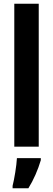

<svg xmlns="http://www.w3.org/2000/svg" viewBox="-20 -780 282 1021"><path d="M186 0V-760H56V0ZM197 72V61H70C68 101 56 174 47 208V221H131C158 178 182 123 197 72Z"/></svg>

Font: Noto Sans Ethiopic ExtraCondensed
Style: Bold
Weight: 700
Width: 2
Designer: Monotype Design Team
Foundry: Monotype Imaging Inc.
Version: Version 2.102